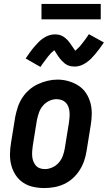

<svg xmlns="http://www.w3.org/2000/svg" viewBox="-20 -944 546 972"><path d="M205 8Q176 8 148 2Q120 -4 97 -19.5Q74 -35 59 -58Q44 -81 37 -108Q30 -135 30.5 -164Q31 -193 36 -222L57 -352Q62 -377 70 -401.5Q78 -426 92.5 -448.5Q107 -471 127.5 -489Q148 -507 172 -518Q196 -529 221 -535Q246 -541 271 -541Q300 -541 327.5 -533Q355 -525 378 -510Q401 -495 416 -472Q431 -449 438 -422Q445 -395 444.5 -366Q444 -337 439 -308L418 -178Q414 -153 405.5 -128.5Q397 -104 382.5 -81.5Q368 -59 348 -41Q328 -23 304 -12Q280 -1 254.5 3.5Q229 8 205 8ZM207 -88Q226 -88 245 -96.5Q264 -105 277.5 -120.5Q291 -136 298 -155Q305 -174 308 -193L329 -323Q331 -337 332 -350.5Q333 -364 332 -377Q331 -390 326.5 -402.5Q322 -415 313.5 -424Q305 -433 292.5 -437.5Q280 -442 266 -442Q247 -442 228.5 -433Q210 -424 197 -408.5Q184 -393 177.5 -374.5Q171 -356 167 -337L146 -207Q144 -193 143 -179.5Q142 -166 143 -153Q144 -140 148.5 -128Q153 -116 161 -106.5Q169 -97 181 -92.5Q193 -88 207 -88ZM185 -605 110 -648Q122 -666 132.5 -680.5Q143 -695 153.5 -707Q164 -719 174 -729.5Q184 -740 197.5 -749.5Q211 -759 226.5 -764.5Q242 -770 257 -770Q263 -770 268 -769.5Q273 -769 278 -768Q283 -767 288 -765Q293 -763 297.5 -760.5Q302 -758 306 -755Q310 -752 313.5 -749Q317 -746 321 -742Q325 -738 328 -734Q331 -730 334 -726Q337 -722 339.5 -718.5Q342 -715 344.5 -711Q347 -707 350 -703Q353 -699 356 -694.5Q359 -690 361 -687Q364 -690 368.5 -694Q373 -698 375.5 -700.5Q378 -703 381 -706Q384 -709 387 -712.5Q390 -716 393 -720Q396 -724 399.5 -728.5Q403 -733 406.5 -737.5Q410 -742 414 -747.5Q418 -753 422 -759Q426 -765 430 -771L506 -729Q494 -711 483 -696.5Q472 -682 462 -670Q452 -658 441.5 -647.5Q431 -637 417.5 -627.5Q404 -618 389 -612.5Q374 -607 358 -607Q349 -607 340 -608.5Q331 -610 322.5 -614Q314 -618 307.5 -623Q301 -628 294.5 -635Q288 -642 282.5 -648.5Q277 -655 273 -661.5Q269 -668 263.5 -676.5Q258 -685 255 -690Q252 -687 247 -683Q242 -679 239.5 -676.5Q237 -674 234.5 -671Q232 -668 229 -664.5Q226 -661 222.5 -657Q219 -653 216 -648.5Q213 -644 209 -639Q205 -634 201.5 -629Q198 -624 193.5 -618Q189 -612 185 -605ZM190 -846V-924H490V-846Z"/></svg>

Font: Iosevka Slab
Style: Bold Italic
Weight: 700
Italic angle: -9°
Monospace: yes
Designer: Belleve Invis
Foundry: Belleve Invis
Version: Version 11.1.0; ttfautohint (v1.8.3)